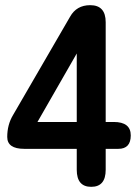

<svg xmlns="http://www.w3.org/2000/svg" viewBox="-20 -723 534 743"><path d="M333 0Q277 0 277 -66V-147H74Q8 -147 8 -193Q8 -240 30 -277L251 -658Q276 -703 329 -703Q389 -703 389 -637V-251H420Q486 -251 486 -199Q486 -147 438 -147H389V-66Q389 0 333 0ZM125 -251H277V-516Z"/></svg>

Font: Zen Maru Gothic Black
Style: Regular
Weight: 900
Designer: Yoshimichi Ohira
Foundry: Positype
Version: Version 1.001